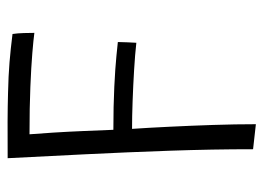

<svg xmlns="http://www.w3.org/2000/svg" viewBox="-116 -578 705 514"><g transform="rotate(-90 237.0 -320.5)"><path d="M162 11.5 95 4Q95 -104.5 91 -219Q87 -333.5 81.5 -444.8Q76 -556 71 -653Q126.5 -653.5 168.8 -653.2Q211 -653 245.5 -652Q291.5 -651 327.8 -648Q364 -645 403.5 -640Q405.5 -627 406 -609.8Q406.5 -592.5 406.5 -581.5Q388 -584 351.8 -587Q315.5 -590 261.8 -592.2Q208 -594.5 135 -594.5Q137 -570.5 139.5 -531Q142 -491.5 143.8 -448.5Q145.5 -405.5 147 -370Q211.5 -370 262.5 -367.5Q313.5 -365 345 -361.8Q376.5 -358.5 382 -358Q382 -346.5 381.2 -332Q380.5 -317.5 380 -308.5Q349 -312 307.2 -314.5Q265.5 -317 223.5 -318.5Q181.5 -320 149.5 -320Q152.5 -276.5 155.2 -220Q158 -163.5 160 -103.2Q162 -43 162 11.5Z"/></g></svg>

Font: Grandstander Thin ExtraLight
Style: Regular
Weight: 250
Version: Version 1.200